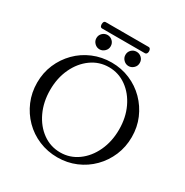

<svg xmlns="http://www.w3.org/2000/svg" viewBox="-198 -1037 1165 1209"><g transform="rotate(30 384.0 -432.0)"><path d="M385 13Q313 13 250 -13.5Q187 -40 140 -87.5Q93 -135 66.5 -197.5Q40 -260 40 -332Q40 -404 66.5 -466Q93 -528 140 -575.5Q187 -623 250 -649.5Q313 -676 385 -676Q456 -676 518.5 -649.5Q581 -623 628 -575.5Q675 -528 701.5 -466Q728 -404 728 -332Q728 -260 701.5 -197.5Q675 -135 628 -87.5Q581 -40 518.5 -13.5Q456 13 385 13ZM385 -23Q455 -23 512 -64Q569 -105 602 -175.5Q635 -246 635 -333Q635 -420 602 -490Q569 -560 512 -601Q455 -642 385 -642Q314 -642 257 -601Q200 -560 167 -490Q134 -420 134 -333Q134 -246 167 -175.5Q200 -105 257 -64Q314 -23 385 -23ZM486 -709Q465 -709 449.5 -724.5Q434 -740 434 -761Q434 -783 449 -798Q464 -813 486 -813Q507 -813 522.5 -798.5Q538 -784 538 -761Q538 -739 522 -724Q506 -709 486 -709ZM275 -709Q254 -709 238.5 -724.5Q223 -740 223 -761Q223 -783 238.5 -798Q254 -813 275 -813Q296 -813 311.5 -798Q327 -783 327 -761Q327 -739 311 -724Q295 -709 275 -709ZM224 -831Q213 -831 209.5 -842.5Q206 -854 209.5 -865.5Q213 -877 224 -877H536Q546 -877 550 -865.5Q554 -854 550 -842.5Q546 -831 534 -831Z"/></g></svg>

Font: Junicode SmExp
Style: Regular
Weight: 400
Width: 6
Designer: Peter S. Baker
Version: Version 2.205; ttfautohint (v1.8.4)